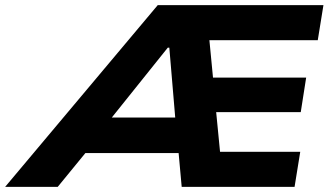

<svg xmlns="http://www.w3.org/2000/svg" viewBox="-96 -725 1283 745"><path d="M-76 0 516 -705H1159L1137 -569H654L712 -616L735 -377L669 -424H1092L1071 -290H676L738 -339L763 -83L697 -136H1069L1047 0H609L591 -198L635 -131H202L286 -193L128 0ZM555 -540 313 -238 298 -269H628L587 -232L561 -540Z"/></svg>

Font: Nunito Sans 7pt SemiExpanded ExtraBold
Style: Italic
Weight: 800
Width: 6
Italic angle: -9°
Designer: Vernon Adams
Foundry: Vernon Adams
Version: Version 3.101;gftools[0.9.27]